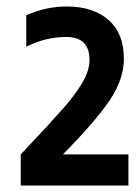

<svg xmlns="http://www.w3.org/2000/svg" viewBox="-20 -703 430 592"><path d="M44 -227Q132 -320 172.5 -366Q213 -412 234.5 -449Q256 -486 256 -518Q256 -589 184 -589Q121 -589 61 -559V-656Q122 -683 186 -683Q267 -683 314.5 -641.5Q362 -600 362 -522Q362 -458 317 -392Q272 -326 174 -227H376V-131H44Z"/></svg>

Font: Biryani ExtraBold
Style: Regular
Weight: 800
Designer: Dan Reynolds and Mathieu Reguer
Foundry: Dan Reynolds and Mathieu Reguer
Version: Version 1.004; ttfautohint (v1.1) -l 5 -r 5 -G 72 -x 0 -D la